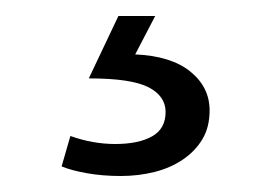

<svg xmlns="http://www.w3.org/2000/svg" viewBox="-20 -20 326 240"><path d="M128 0H174L149 48Q194 50 218 69.5Q242 89 242 118Q242 139 233 154Q224 169 208.5 179.5Q193 190 173 195Q153 200 131 200Q108 200 88.5 196.5Q69 193 57 188L68 150Q96 160 124 160Q153 160 170 150.5Q187 141 187 120Q187 100 165.5 89Q144 78 91 78Z"/></svg>

Font: Mukta Malar Light
Style: Regular
Weight: 300
Designer: Aadarsh Rajan, Girish Dalvi, Yashodeep Gholap
Foundry: Ek Type
Version: Version 2.538;PS 1.000;hotconv 16.6.51;makeotf.lib2.5.65220;